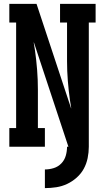

<svg xmlns="http://www.w3.org/2000/svg" viewBox="-20 -755 540 988"><path d="M211 213V117Q234 117 256.5 110Q279 103 295.5 86Q312 69 318.5 46Q325 23 325 0H332L153 -541Q154 -539 154 -537Q154 -535 154 -533L160 -496Q167 -446 171 -395.5Q175 -345 175 -294V-96H211V0H28V-96H63V-639H28V-735H168L347 -194Q346 -196 346 -198Q346 -200 346 -202L340 -239Q333 -289 329 -339.5Q325 -390 325 -441V-639H289V-735H472V-639H437V0Q437 29 431 58.5Q425 88 411 113.5Q397 139 374.5 159Q352 179 325.5 191.5Q299 204 269.5 208.5Q240 213 211 213Z"/></svg>

Font: Iosevka Slab
Style: Bold
Weight: 700
Monospace: yes
Designer: Belleve Invis
Foundry: Belleve Invis
Version: Version 11.1.1; ttfautohint (v1.8.3)